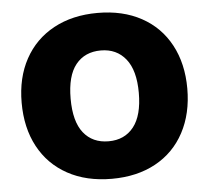

<svg xmlns="http://www.w3.org/2000/svg" viewBox="-52 -770 909 836"><g transform="rotate(-5 403.0 -352.5)"><path d="M41 -354Q41 -463 85.5 -544.5Q130 -626 212 -670.5Q294 -715 404 -715Q514 -715 595.5 -670.5Q677 -626 721 -544Q765 -462 765 -353Q765 -244 721 -161.5Q677 -79 595.5 -34.5Q514 10 404 10Q293 10 211 -35Q129 -80 85 -162Q41 -244 41 -354ZM553 -353Q553 -451 513 -501Q473 -551 404 -551Q334 -551 294.5 -502Q255 -453 255 -353Q255 -253 294.5 -203.5Q334 -154 404 -154Q474 -154 513.5 -204Q553 -254 553 -353Z"/></g></svg>

Font: Nunito Sans Heavy
Style: Regular
Weight: 400
Designer: Vernon Adams
Foundry: Vernon Adams
Version: Version 2.500